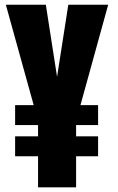

<svg xmlns="http://www.w3.org/2000/svg" viewBox="-20 -798 503 818"><path d="M44.4 -132.3V-217.3H142.1V-265.1H44.4V-350.1H123.5L4.9 -777.8H175.3L223.1 -470.7L271 -777.8H440.9L322.8 -350.1H397.9V-265.1H304.2V-217.3H397.9V-132.3H304.2V0H142.1V-132.3Z"/></svg>

Font: Anton SC
Style: Regular
Weight: 400
Designer: Vernon Adams
Foundry: Vernon Adams
Version: Version 2.116; ttfautohint (v1.8.4.7-5d5b)